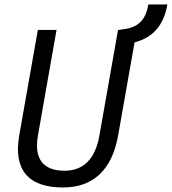

<svg xmlns="http://www.w3.org/2000/svg" viewBox="-20 -827 767 857"><path d="M260.7 9.8C396 9.8 480 -68.4 507.3 -222.7L580.6 -637.7C663.1 -659.7 710.9 -713.9 727.1 -807.1H642.1C631.3 -741.7 599.6 -707.5 541.5 -698.2L510.7 -693.4H506.8L423.8 -222.7C405.8 -118.2 353 -64.9 268.1 -64.9C171.9 -64.9 130.9 -119.1 149.4 -222.7L232.4 -693.4H148.9L65.9 -222.7C39.1 -69.8 105.5 9.8 260.7 9.8Z"/></svg>

Font: Cascadia Mono SemiLight
Style: Italic
Weight: 350
Italic angle: -10°
Monospace: yes
Designer: Aaron Bell
Foundry: Saja Typeworks
Version: Version 2404.023